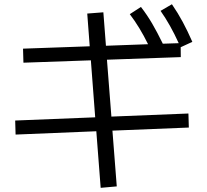

<svg xmlns="http://www.w3.org/2000/svg" viewBox="-20 -818 978 908"><path d="M435.5 -197.3 53.7 -181.6 51.8 -248 430.2 -263.2 409.7 -532.7 90.8 -521.5 88.9 -587.9 404.3 -599.1 392.6 -753.9 468.8 -759.8 481 -601.6 680.2 -608.9Q641.1 -689 593.8 -751L646.5 -785.2Q675.3 -748 699.5 -706.8Q723.6 -665.5 750 -611.3L825.2 -613.8Q785.2 -701.7 739.3 -766.6L793 -797.9Q821.3 -756.8 844.2 -714.1Q867.2 -671.4 889.6 -620.1L834.5 -594.7L835 -547.9L485.8 -535.6L506.8 -266.6L871.1 -281.2L873 -214.8L511.7 -200.2L532.2 63.5L456.1 70.3Z"/></svg>

Font: Pretendard
Style: Regular
Weight: 400
Designer: Base glyphs from Inter by Rasmus Andersson; Hangeul glyphs from Noto Sans CJK(Source Han Sans) by Jang Soo-young and Kan
Foundry: Kil Hyung-jin
Version: Version 1.309